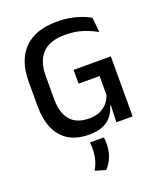

<svg xmlns="http://www.w3.org/2000/svg" viewBox="-159 -753 916 1088"><g transform="rotate(-20 299.0 -209.0)"><path d="M270 13Q197 13 147.8 -16.8Q98.5 -46.5 73.8 -103.2Q49 -160 49 -240.5V-385Q49 -513.5 116.2 -582.5Q183.5 -651.5 314 -651.5Q359 -651.5 396 -644.5Q433 -637.5 462.2 -626.5Q491.5 -615.5 512.5 -603L521.5 -513.5Q486.5 -534 439.5 -549.8Q392.5 -565.5 332 -565.5Q240 -565.5 195.5 -518.8Q151 -472 151 -383V-241Q151 -160.5 188.5 -116.8Q226 -73 302.5 -73Q340 -73 367.2 -85.5Q394.5 -98 412 -119Q429.5 -140 437.5 -165V-314L452.5 -279H311V-362H535.5V-100L436 -100.5Q428 -70 409.2 -44Q390.5 -18 356.8 -2.5Q323 13 270 13ZM442 -132H535.5V0H437.5ZM341.5 56Q342.5 63 343.2 72.5Q344 82 344 92.5Q344 133.5 332 167.8Q320 202 291.5 234.5L227.5 216Q243.5 189 251.5 159.5Q259.5 130 259.5 93.5Q259.5 83.5 259 74.5Q258.5 65.5 257.5 56Z"/></g></svg>

Font: Anek Latin Medium Medium
Style: Regular
Weight: 500
Version: Version 1.003